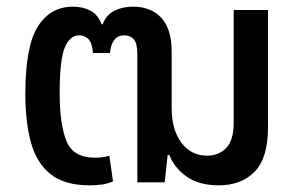

<svg xmlns="http://www.w3.org/2000/svg" viewBox="-20 -547 876 576"><path d="M249 9Q173 9 131 -25Q89 -59 72.5 -121Q56 -183 56 -265Q56 -408 93.5 -467.5Q131 -527 199 -527Q229 -527 251.5 -515Q274 -503 285 -474H288Q299 -503 323.5 -515Q348 -527 379 -527Q433 -527 464 -493.5Q495 -460 495 -393V-223Q495 -158 524 -119Q553 -80 602 -80Q636 -80 658.5 -103Q681 -126 681 -179V-517H784V-165Q784 -73 744 -32Q704 9 636 9Q578 9 541 -16.5Q504 -42 488 -82H483L474 0H392V-383Q392 -417 381.5 -429Q371 -441 353 -441Q315 -441 310 -388H259Q256 -420 244.5 -430.5Q233 -441 218 -441Q189 -441 174 -403.5Q159 -366 159 -268Q159 -173 179.5 -123.5Q200 -74 264 -74Q278 -74 288.5 -75.5Q299 -77 308 -80L319 -3Q304 4 286.5 6.5Q269 9 249 9Z"/></svg>

Font: Noto Sans Thai UI SemCond Med
Style: Regular
Weight: 500
Width: 4
Designer: Monotype Design Team
Foundry: Monotype Imaging Inc.
Version: Version 2.000; ttfautohint (v1.8.4.7-5d5b)